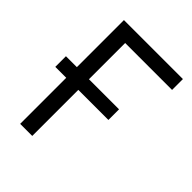

<svg xmlns="http://www.w3.org/2000/svg" viewBox="-204 -824 934 934"><g transform="rotate(45 263.5 -357.0)"><path d="M503.9 -713.9V-639.2H181.2V-390.1H388.2V-316.9H181.2V0H98.1V-316.9H22.9V-390.1H98.1V-713.9Z"/></g></svg>

Font: HunimalSansv1.5
Style: Regular
Weight: 400
Foundry: Ascender Corporation
Version: Version 1.10